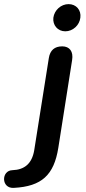

<svg xmlns="http://www.w3.org/2000/svg" viewBox="-128 -721 416 932"><path d="M-61 191C75 184 134 128 155 -3L222 -429C229 -471 210 -496 174 -496C137 -496 115 -477 109 -439L38 9C27 74 -10 103 -67 105C-123 106 -123 195 -61 191ZM189 -569C226 -569 258 -599 262 -635C267 -672 242 -701 205 -701C168 -701 136 -672 131 -635C127 -599 152 -569 189 -569Z"/></svg>

Font: SN Pro Semibold
Style: Italic
Weight: 600
Italic angle: -9°
Designer: Tobias Whetton
Foundry: Supernotes
Version: Version 1.001;Glyphs 3.2 (3249)